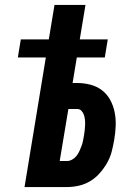

<svg xmlns="http://www.w3.org/2000/svg" viewBox="-20 -755 540 775"><path d="M79 0 165 -523H52L64 -596H177L200 -735H325L302 -596H415L403 -523H290L273 -420H291Q319 -420 345.5 -413Q372 -406 392.5 -390Q413 -374 425.5 -350.5Q438 -327 443 -301Q448 -275 447 -247Q446 -219 441 -191Q437 -167 431 -143.5Q425 -120 412.5 -98Q400 -76 383 -56.5Q366 -37 344.5 -24Q323 -11 298.5 -5.5Q274 0 251 0ZM250 -105Q261 -105 271.5 -111Q282 -117 289 -126Q296 -135 300.5 -145Q305 -155 309 -165.5Q313 -176 315 -186.5Q317 -197 319 -208Q321 -219 322 -229.5Q323 -240 323.5 -250.5Q324 -261 323 -271Q322 -281 319 -290.5Q316 -300 309 -307.5Q302 -315 292 -315H256L221 -105Z"/></svg>

Font: Iosevka Curly Extrabold
Style: Italic
Weight: 800
Italic angle: -9°
Monospace: yes
Designer: Belleve Invis
Foundry: Belleve Invis
Version: Version 22.1.2; ttfautohint (v1.8.4)